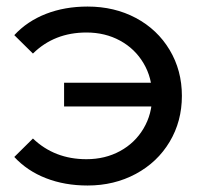

<svg xmlns="http://www.w3.org/2000/svg" viewBox="-20 -556 615 583"><path d="M23.4 -79.4 80 -135.4Q145.6 -72.6 242.4 -72.6Q299.3 -72.6 344.6 -97.3Q389.9 -122 415.9 -165.9Q442 -209.9 442 -264.9Q442 -320 415.9 -363.9Q389.9 -407.9 344.6 -432.6Q299.3 -457.3 242.4 -457.3Q144.9 -457.3 80 -393.4L23.4 -449.3Q62.7 -491.7 119.6 -513.9Q176.6 -536.1 245.9 -536.1Q327.6 -536.1 392.8 -501.3Q458 -466.4 495.1 -404.4Q532.3 -342.3 532.3 -264.9Q532.3 -187.6 495.1 -125.4Q458 -63.3 392.4 -28Q326.7 7.3 245.9 7.3Q176.6 7.3 119.6 -14.9Q62.7 -37 23.4 -79.4ZM174.6 -304.7H472.1V-232.7H174.6Z"/></svg>

Font: iiserrat Thin
Style: Regular
Weight: 100
Designer: Akira Ohta
Foundry: Akira Ohta
Version: Version 1.200;Glyphs 3.3.1 (3343)